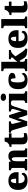

<svg xmlns="http://www.w3.org/2000/svg" viewBox="2379 -3196 827 5625"><g transform="rotate(-90 2792.5 -383.5)"><path d="M320 10Q178 10 109.5 -62.5Q41 -135 41 -266Q41 -407 111 -479Q181 -551 308 -551Q426 -551 493.5 -489.5Q561 -428 561 -309V-254H237Q239 -160 272.5 -117Q306 -74 370 -74Q421 -74 451.5 -100Q482 -126 498 -166Q517 -161 529.5 -148Q542 -135 542 -115Q542 -85 520 -56Q498 -27 449.5 -8.5Q401 10 320 10ZM370 -325Q370 -399 356.5 -438.5Q343 -478 313 -478Q281 -478 260 -439Q239 -400 239 -325Z M612 0V-61H616Q650 -61 667.5 -73Q685 -85 685 -128V-412Q685 -453 669.5 -464Q654 -475 621 -475H617V-536H863L876 -472H881Q900 -503 933 -527Q966 -551 1032 -551Q1112 -551 1153 -506Q1194 -461 1194 -360V-131Q1194 -85 1206.5 -73Q1219 -61 1253 -61H1257V0H1000V-317Q1000 -381 989 -416Q978 -451 946 -451Q921 -451 906.5 -430Q892 -409 886 -375Q880 -341 880 -301V-125Q880 -85 895 -73Q910 -61 943 -61H947V0Z M1545 10Q1468 10 1422.5 -26Q1377 -62 1377 -150V-460H1303V-519Q1346 -519 1374 -535.5Q1402 -552 1416 -568Q1430 -582 1442.5 -606Q1455 -630 1462 -661H1572V-536H1698V-460H1572V-170Q1572 -130 1583.5 -111Q1595 -92 1631 -92Q1651 -92 1671 -95Q1691 -98 1707 -102V-22Q1689 -13 1648 -1.5Q1607 10 1545 10Z M1793 -422Q1782 -454 1767 -464.5Q1752 -475 1723 -475H1719V-536H2049V-475H2036Q2006 -475 1991 -466.5Q1976 -458 1976 -433Q1976 -425 1978.5 -412Q1981 -399 1984 -388L2009 -288Q2018 -252 2025.5 -220.5Q2033 -189 2036 -167H2040Q2043 -190 2050.5 -214Q2058 -238 2065 -257L2166 -530H2232L2327 -235Q2332 -218 2336 -199Q2340 -180 2341 -166H2345Q2349 -189 2353 -205.5Q2357 -222 2363 -241L2403 -376Q2407 -389 2409.5 -403.5Q2412 -418 2412 -426Q2412 -475 2346 -475H2339V-536H2579V-475H2566Q2537 -475 2522 -459.5Q2507 -444 2491 -397L2362 0H2233L2145 -269L2050 0H1919Z M2756 -619Q2711 -619 2680.5 -639.5Q2650 -660 2650 -698Q2650 -739 2680.5 -758Q2711 -777 2756 -777Q2799 -777 2831 -758Q2863 -739 2863 -698Q2863 -660 2831 -639.5Q2799 -619 2756 -619ZM2589 0V-61H2601Q2630 -61 2647 -77Q2664 -93 2664 -135V-409Q2664 -446 2646 -460.5Q2628 -475 2601 -475H2582V-536H2858V-131Q2858 -91 2875.5 -76Q2893 -61 2921 -61H2932V0Z M3257 10Q3178 10 3119 -15Q3060 -40 3027 -100.5Q2994 -161 2994 -267Q2994 -376 3029 -437.5Q3064 -499 3123 -525Q3182 -551 3255 -551Q3337 -551 3384 -535Q3431 -519 3451 -494.5Q3471 -470 3471 -444Q3471 -424 3460 -400Q3449 -376 3415 -359.5Q3381 -343 3312 -343Q3312 -380 3307.5 -411.5Q3303 -443 3292 -462.5Q3281 -482 3262 -482Q3240 -482 3224 -463Q3208 -444 3199 -397.5Q3190 -351 3190 -268Q3190 -171 3212.5 -121.5Q3235 -72 3285 -72Q3341 -72 3381.5 -98Q3422 -124 3439 -161Q3455 -153 3461.5 -138.5Q3468 -124 3468 -110Q3468 -84 3446.5 -56Q3425 -28 3379 -9Q3333 10 3257 10Z M3522 0V-61H3537Q3546 -61 3561 -65Q3576 -69 3588 -82Q3600 -95 3600 -121V-643Q3600 -668 3587.5 -679.5Q3575 -691 3560 -695Q3545 -699 3537 -699H3522V-760H3795V-379Q3795 -354 3793 -327Q3791 -300 3789 -286L3916 -430Q3921 -436 3921.5 -441Q3922 -446 3922 -448Q3922 -461 3907.5 -470.5Q3893 -480 3868 -480V-536H4143V-480Q4109 -480 4075 -462.5Q4041 -445 4002 -401L3953 -344L4086 -146Q4114 -104 4135 -82.5Q4156 -61 4175 -61H4179V0H4165Q4102 0 4059 -4.5Q4016 -9 3986.5 -21Q3957 -33 3935.5 -53.5Q3914 -74 3894 -107L3822 -225L3795 -199V-125Q3795 -97 3807 -83.5Q3819 -70 3834 -65.5Q3849 -61 3857 -61H3876V0Z M4480 10Q4338 10 4269.5 -62.5Q4201 -135 4201 -266Q4201 -407 4271 -479Q4341 -551 4468 -551Q4586 -551 4653.5 -489.5Q4721 -428 4721 -309V-254H4397Q4399 -160 4432.5 -117Q4466 -74 4530 -74Q4581 -74 4611.5 -100Q4642 -126 4658 -166Q4677 -161 4689.5 -148Q4702 -135 4702 -115Q4702 -85 4680 -56Q4658 -27 4609.5 -8.5Q4561 10 4480 10ZM4530 -325Q4530 -399 4516.5 -438.5Q4503 -478 4473 -478Q4441 -478 4420 -439Q4399 -400 4399 -325Z M4778 0V-61H4789Q4817 -61 4834.5 -76Q4852 -91 4852 -131V-643Q4852 -668 4839.5 -679.5Q4827 -691 4812 -695Q4797 -699 4789 -699H4778V-760H5047V-131Q5047 -91 5064.5 -76Q5082 -61 5110 -61H5121V0Z M5405 10Q5328 10 5282.5 -26Q5237 -62 5237 -150V-460H5163V-519Q5206 -519 5234 -535.5Q5262 -552 5276 -568Q5290 -582 5302.5 -606Q5315 -630 5322 -661H5432V-536H5558V-460H5432V-170Q5432 -130 5443.5 -111Q5455 -92 5491 -92Q5511 -92 5531 -95Q5551 -98 5567 -102V-22Q5549 -13 5508 -1.5Q5467 10 5405 10Z"/></g></svg>

Font: Noto Serif Tamil Black
Style: Regular
Weight: 900
Designer: Indian Type Foundry, Tom Grace, and the Monotype Design Team
Foundry: Monotype Imaging Inc.
Version: Version 2.004; ttfautohint (v1.8.4.7-5d5b)